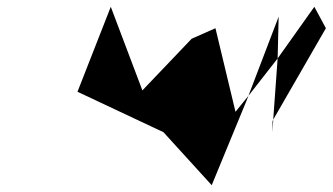

<svg xmlns="http://www.w3.org/2000/svg" viewBox="-20 -795 979 565"><path d="M208 -525 461 -406C508 -354 556 -302 603 -250L706 -500L711 -513L673 -466L614 -712L544 -681L399 -529L306 -775ZM711 -513 800 -746 797 -623ZM797 -623 784 -443 939 -712 905 -775ZM782 -438 784 -443 782 -406Z"/></svg>

Font: bitstorm
Style: exextobl
Weight: 400
Version: Version 0.2